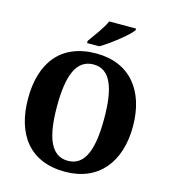

<svg xmlns="http://www.w3.org/2000/svg" viewBox="-133 -1037 1021 1153"><g transform="rotate(15 377.0 -460.5)"><path d="M307 -784V-771H383C446 -808 545 -886 569 -921V-931H402C383 -886 335 -824 307 -784ZM378 10C587 10 703 -137 703 -358C703 -580 587 -725 379 -725C158 -725 51 -580 51 -359C51 -137 158 10 378 10ZM378 -58C271 -58 231 -169 231 -358C231 -547 271 -657 379 -657C485 -657 524 -547 524 -358C524 -169 485 -58 378 -58Z"/></g></svg>

Font: Noto Serif Bengali SemiCondensed ExtraBold
Style: Regular
Weight: 800
Width: 4
Designer: Juan Bruce, Universal Thirst, Indian Type Foundry and the Monotype Design Team.
Foundry: Monotype Imaging Inc.
Version: Version 2.003